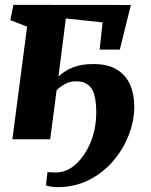

<svg xmlns="http://www.w3.org/2000/svg" viewBox="-20 -573 622 790"><path d="M220.5 -258Q248 -283.5 282 -296.5Q316 -309.5 365 -309.5Q423.5 -309.5 460.5 -287Q497.5 -264.5 515 -225.2Q532.5 -186 532.5 -135.5Q532.5 -75.5 509.5 -16.8Q486.5 42 444.8 90.5Q403 139 345 168Q287 197 216 197Q206.5 197 191 195Q175.5 193 169 190L175.5 135Q181 135.5 190.8 136Q200.5 136.5 211.5 136.5Q255 136.5 292.2 102.5Q329.5 68.5 352.8 12.5Q376 -43.5 376 -110Q376 -180 356.2 -209.2Q336.5 -238.5 293.5 -238.5Q267.5 -238.5 247 -227Q226.5 -215.5 213 -202L186.5 0H31L91.5 -463.5L22.5 -490L35 -553L518.5 -552.5L473 -369H390L402 -481L251 -497Z"/></svg>

Font: Merriweather 24pt Black
Style: Italic
Weight: 900
Italic angle: -7.8°
Designer: Eben Sorkin
Foundry: Eben Sorkin
Version: Version 2.101